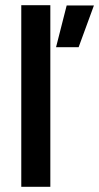

<svg xmlns="http://www.w3.org/2000/svg" viewBox="-20 -720 382 740"><path d="M62 0V-700H174V0ZM196 -538 237 -699H342L283 -538Z"/></svg>

Font: Figtree Light SemiBold
Style: Regular
Weight: 600
Version: Version 2.002